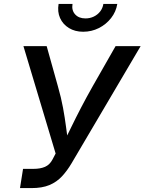

<svg xmlns="http://www.w3.org/2000/svg" viewBox="-20 -964 741 984"><path d="M82.5 0 98.1 -98.6H151.9Q187 -98.6 210.9 -109.1Q234.9 -119.6 249 -146.5L265.1 -177.2L100.1 -727.5H219.2L276.4 -522.9Q293.5 -463.4 303 -411.6Q312.5 -359.9 318.6 -312.7Q324.7 -265.6 331.1 -219.7H299.8Q322.8 -266.1 345.5 -313Q368.2 -359.9 394.8 -411.1Q421.4 -462.4 455.6 -522.9L572.3 -727.5H700.7L346.7 -127Q324.2 -88.9 297.4 -60.1Q270.5 -31.2 233.4 -15.6Q196.3 0 140.6 0ZM406.2 -801.3Q364.3 -801.3 333.3 -820.3Q302.2 -839.4 287.8 -871.6Q273.4 -903.8 280.3 -943.8H351.6Q346.2 -911.1 365 -890.4Q383.8 -869.6 418 -869.6Q440.9 -869.6 460.4 -878.9Q480 -888.2 493.2 -905Q506.3 -921.9 509.8 -943.8H581.1Q574.7 -903.8 549.3 -871.3Q523.9 -838.9 486.6 -820.1Q449.2 -801.3 406.2 -801.3Z"/></svg>

Font: Inter Medium
Style: Italic
Weight: 500
Italic angle: -9.3988°
Designer: Rasmus Andersson
Foundry: rsms
Version: Version 4.001;git-66647c0bb